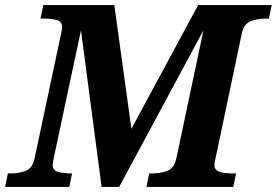

<svg xmlns="http://www.w3.org/2000/svg" viewBox="-43 -734 1087 754"><path d="M-23 0 -12 -53H1Q33 -53 59 -63.5Q85 -74 93 -113L195 -593Q201 -620 201 -627Q201 -649 181 -655Q161 -661 129 -661H116L127 -714H406L473 -228L735 -714H1024L1013 -661H1000Q968 -661 941 -650.5Q914 -640 906 -600L803 -110Q799 -96 799 -87Q799 -65 819.5 -59Q840 -53 871 -53H884L873 0H532L543 -53H556Q588 -53 615 -63.5Q642 -74 650 -114L756 -615L425 0H356L275 -615L169 -118Q167 -107 165.5 -99Q164 -91 164 -87Q164 -65 185 -59Q206 -53 237 -53H240L229 0Z"/></svg>

Font: Noto Serif
Style: Bold Italic
Weight: 700
Italic angle: -12°
Designer: Monotype Design Team
Foundry: Monotype Imaging Inc.
Version: Version 2.013